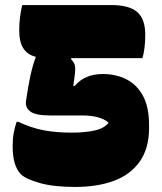

<svg xmlns="http://www.w3.org/2000/svg" viewBox="-20 -720 640 760"><path d="M68 -700H420Q491 -700 523 -672.5Q555 -645 555 -582Q555 -554 552 -531Q549 -508 544 -490H262V-484Q273 -474 276 -462.5Q279 -451 277 -432Q276 -419 274 -407.5Q272 -396 270 -380H276Q315 -427 387 -427Q438 -427 479.5 -406.5Q521 -386 545.5 -341.5Q570 -297 570 -225V-213Q570 -133 533.5 -81Q497 -29 431.5 -4.5Q366 20 277 20Q191 20 136 4Q81 -12 63 -30Q30 -63 30 -142Q30 -171 34.5 -195Q39 -219 46 -238H52Q103 -214 152 -204.5Q201 -195 263 -195Q315 -195 353 -203Q391 -211 409 -233V-235Q377 -263 304 -263H178Q120 -263 99.5 -279Q79 -295 83 -321Q91 -376 100 -418.5Q109 -461 122 -495Q89 -503 72.5 -528.5Q56 -554 56 -601Q56 -628 59.5 -654Q63 -680 68 -700Z"/></svg>

Font: Recursive Mn Csl St XBk
Style: Regular
Weight: 1000
Monospace: yes
Version: Version 1.079;hotconv 1.0.112;makeotfexe 2.5.65598; ttfautoh